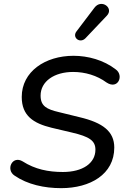

<svg xmlns="http://www.w3.org/2000/svg" viewBox="-20 -969 660 998"><path d="M298 9C449 9 574 -63 574 -202C574 -285 516 -331 393 -360L287 -386C223 -401 191 -417 191 -472C191 -546 262 -595 360 -595C422 -595 484 -577 534 -540C594 -501 625 -577 582 -608C519 -657 437 -679 362 -679C215 -679 93 -597 93 -465C93 -367 154 -328 248 -305L354 -280C444 -259 476 -238 476 -191C476 -120 409 -75 307 -75C231 -75 162 -89 98 -130C44 -163 8 -87 56 -56C123 -10 210 9 298 9ZM424 -770 535 -887C574 -927 507 -977 471 -929L377 -805C354 -774 395 -741 424 -770Z"/></svg>

Font: SN Pro Medium
Style: Italic
Weight: 400
Italic angle: -9°
Designer: Tobias Whetton
Foundry: Supernotes
Version: Version 1.001;Glyphs 3.2 (3249)